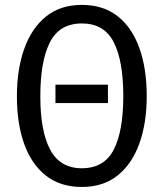

<svg xmlns="http://www.w3.org/2000/svg" viewBox="-20 -737 655 769"><path d="M567.7 -352.3Q567.7 -245.1 538.5 -163.1Q509.2 -81 451.5 -34.6Q393.8 11.8 307.7 11.8Q221.5 11.8 163.8 -33.6Q106.2 -79 76.9 -160.5Q47.7 -242.1 47.7 -351.3Q47.7 -458.5 76.9 -541Q106.2 -623.6 163.8 -670.5Q221.5 -717.4 307.7 -717.4Q393.8 -717.4 451.5 -671.8Q509.2 -626.2 538.5 -543.8Q567.7 -461.5 567.7 -352.3ZM473.8 -352.3Q473.8 -493.3 435.4 -568.2Q396.9 -643.1 307.7 -643.1Q218.5 -643.1 180 -567.7Q141.5 -492.3 141.5 -351.3Q141.5 -210.8 181.3 -136.9Q221 -63.1 307.7 -63.1Q396.9 -63.1 435.4 -137.4Q473.8 -211.8 473.8 -352.3ZM412.3 -324.1H202.1V-397.9H412.3Z"/></svg>

Font: FiraCode Nerd Font
Style: Regular
Weight: 400
Designer: Carrois Corporate, Edenspiekermann AG, Nikita Prokopov
Foundry: Carrois Corporate, Edenspiekermann AG, Nikita Prokopov
Version: Version 6.002;Nerd Fonts 2.1.0